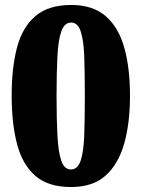

<svg xmlns="http://www.w3.org/2000/svg" viewBox="-20 -744 571 774"><path d="M266 10Q174 10 122 -35.5Q70 -81 48.5 -164Q27 -247 27 -359Q27 -470 48.5 -552Q70 -634 122.5 -679Q175 -724 267 -724Q354 -724 406 -679Q458 -634 481 -552Q504 -470 504 -358Q504 -247 480.5 -164.5Q457 -82 405.5 -36Q354 10 266 10ZM266 -61Q293 -61 305 -96Q317 -131 319.5 -197.5Q322 -264 322 -358Q322 -452 319.5 -518Q317 -584 305 -618.5Q293 -653 267 -653Q240 -653 227.5 -618.5Q215 -584 211.5 -518Q208 -452 208 -358Q208 -264 211.5 -197.5Q215 -131 227 -96Q239 -61 266 -61Z"/></svg>

Font: Noto Serif Khmer SemiCondensed Black
Style: Regular
Weight: 900
Width: 4
Designer: Danh Hong and the Monotype Design Team
Foundry: Monotype Imaging Inc.
Version: Version 2.004